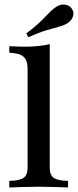

<svg xmlns="http://www.w3.org/2000/svg" viewBox="-20 -826 344 846"><path d="M21 0V-29Q66.1 -29.8 83.9 -42.3Q101.6 -54.8 101.6 -87.1V-522.6Q101.6 -558.9 84.3 -575.4Q66.9 -591.9 21 -593.5V-622.6Q37.1 -621.8 54 -621Q71 -620.2 87.1 -620.2Q119.4 -620.2 147.6 -623Q175.8 -625.8 199.2 -631.5V-87.1Q199.2 -54 217.3 -41.9Q235.5 -29.8 279.8 -29V0Q267.7 -0.8 246.8 -1.2Q225.8 -1.6 200.8 -2.4Q175.8 -3.2 151.6 -3.2Q114.5 -3.2 77 -2Q39.5 -0.8 21 0ZM104.8 -662.1 96 -679Q126.6 -701.6 146.4 -719.8Q166.1 -737.9 179.8 -752.4Q193.5 -766.9 204.8 -777.8Q216.1 -788.7 230.6 -797.6Q249.2 -808.9 269 -805.2Q288.7 -801.6 298.4 -784.7Q307.3 -769.4 300.8 -751.6Q294.4 -733.9 274.2 -721.8Q258.1 -712.9 236.3 -707.3Q214.5 -701.6 183.5 -692.3Q152.4 -683.1 104.8 -662.1Z"/></svg>

Font: Playfair SemiBold
Style: Regular
Weight: 600
Designer: Claus Eggers Sørensen
Foundry: Claus Eggers Sørensen
Version: Version 2.001;gftools[0.9.30]